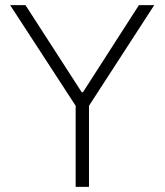

<svg xmlns="http://www.w3.org/2000/svg" viewBox="-20 -727 641 747"><path d="M79.1 -707 297.9 -368.2H302.7L520.5 -707H580.1L326.2 -315.4V0H274.4V-315.4L19.5 -707Z"/></svg>

Font: Pretendard GOV ExtraLight
Style: Regular
Weight: 200
Designer: Base glyphs from Inter by Rasmus Andersson; Hangeul glyphs from Noto Sans CJK(Source Han Sans) by Jang Soo-young and Kan
Foundry: Kil Hyung-jin
Version: Version 1.309